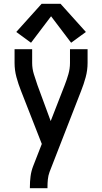

<svg xmlns="http://www.w3.org/2000/svg" viewBox="-20 -790 540 1015"><path d="M138 205H231V198Q231 178 233 158Q235 138 242 119L409 -310Q423 -345 433 -382Q443 -419 443 -457V-530H350V-457Q350 -427 341.5 -397.5Q333 -368 322 -340L248 -150L178 -340Q168 -369 159 -398Q150 -427 150 -457V-530H57V-457Q57 -419 67 -382Q77 -345 91 -310L201 -29L155 89Q145 115 141.5 142.5Q138 170 138 198ZM144 -564 250 -704 356 -564 434 -621 300 -770H200L66 -621Z"/></svg>

Font: Iosevka SS08 Medium
Style: Regular
Weight: 500
Monospace: yes
Designer: Belleve Invis
Foundry: Belleve Invis
Version: Version 3.4.3; ttfautohint (v1.8.3)